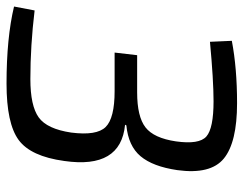

<svg xmlns="http://www.w3.org/2000/svg" viewBox="-100 -639 746 588"><g transform="rotate(90 273.0 -345.0)"><path d="M107 -615 104 -682Q188 -698 295 -698Q415 -698 464.5 -657.5Q514 -617 500 -515Q489 -440 457.5 -402.5Q426 -365 363 -359L361 -355Q497 -342 472 -169Q458 -66 407.5 -29Q357 8 235 8Q95 8 -1 -15L11 -78Q119 -65 221 -65Q303 -65 338.5 -90.5Q374 -116 385 -190Q395 -268 368 -295.5Q341 -323 258 -323H140L148 -392H262Q336 -392 369 -417.5Q402 -443 412 -511Q422 -582 397 -604Q372 -626 289 -626Q225 -626 107 -615Z"/></g></svg>

Font: Exo 2.0
Style: Italic
Weight: 400
Italic angle: -8°
Designer: Natanael Gama
Version: Version 1.001;PS 001.001;hotconv 1.0.70;makeotf.lib2.5.58329